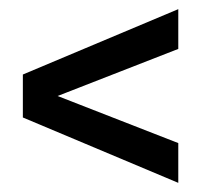

<svg xmlns="http://www.w3.org/2000/svg" viewBox="-20 -510 440 420"><path d="M370 -110V-197L106 -300L370 -403V-490L30 -347V-253Z"/></svg>

Font: Red Rose Medium
Style: Regular
Weight: 500
Designer: Jaikishan Patel
Version: Version 2.000